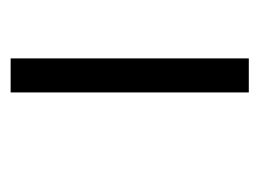

<svg xmlns="http://www.w3.org/2000/svg" viewBox="-22 -20 488 361"><path d="M445.8 153.8H-2V89.8H445.8ZM134.3 0ZM135.3 321.3Z"/></svg>

Font: Droid Sans Tamil
Style: Regular
Weight: 400
Designer: Jelle Bosma
Foundry: Monotype Imaging Inc.
Version: Version 1.02